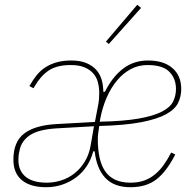

<svg xmlns="http://www.w3.org/2000/svg" viewBox="-20 -771 812 803"><path d="M176 -7Q206 -7 236 -16.5Q266 -26 291 -45.5Q316 -65 334 -94Q352 -123 359 -162L373 -243L214 -234Q140 -229 105 -205.5Q70 -182 62 -143Q58 -125 57.5 -117.5Q57 -110 57 -102Q57 -57 87 -32Q117 -7 176 -7ZM597 -499Q559 -499 527 -482Q495 -465 469.5 -434.5Q444 -404 426 -362.5Q408 -321 399 -273L397 -262Q497 -264 559.5 -275Q622 -286 657 -304Q692 -322 704 -346.5Q716 -371 716 -399Q716 -442 688.5 -470.5Q661 -499 597 -499ZM173 12Q107 12 71.5 -17.5Q36 -47 36 -103Q36 -178 81 -212.5Q126 -247 215 -252L377 -261L390 -329Q393 -343 394 -356.5Q395 -370 395 -381Q395 -405 389.5 -426.5Q384 -448 370 -464Q356 -480 333 -489.5Q310 -499 276 -499Q218 -499 183.5 -476Q149 -453 120 -402L103 -411Q117 -436 133 -456Q149 -476 170 -489.5Q191 -503 217.5 -510.5Q244 -518 278 -518Q315 -518 340.5 -507.5Q366 -497 382 -479.5Q398 -462 405 -438Q412 -414 412 -387H419Q448 -447 493 -482.5Q538 -518 599 -518Q665 -518 701.5 -486Q738 -454 738 -399Q738 -368 725 -341Q712 -314 675 -293.5Q638 -273 571 -260Q504 -247 395 -244Q393 -230 391 -215.5Q389 -201 389 -190Q389 -148 396 -114Q403 -80 419 -56Q435 -32 461.5 -19.5Q488 -7 526 -7Q558 -7 583 -16Q608 -25 628 -41.5Q648 -58 664.5 -81Q681 -104 696 -133L713 -125Q677 -54 634.5 -21Q592 12 526 12Q457 12 420.5 -27Q384 -66 376 -138H370Q361 -104 343 -76.5Q325 -49 299 -29.5Q273 -10 241 1Q209 12 173 12ZM435 -587 423 -597 554 -751 570 -738Z"/></svg>

Font: IBM Plex Sans Condensed Thin
Style: Italic
Weight: 100
Width: 3
Italic angle: -11°
Designer: Mike Abbink, Paul van der Laan, Pieter van Rosmalen
Foundry: Bold Monday
Version: Version 1.3